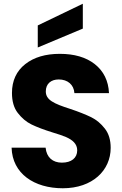

<svg xmlns="http://www.w3.org/2000/svg" viewBox="-20 -1000 655 1027"><path d="M42 -210C46 -71 163 7 316 7C475 7 572 -89 572 -209C572 -251 562 -285 541 -312C520 -339 496 -359 468 -373C439 -387 402 -402 357 -417C266 -446 225 -466 225 -511C225 -552 253 -575 294 -575C342 -575 375 -547 378 -502H563C560 -568 534 -620 487 -657C440 -694 377 -712 300 -712C224 -712 162 -694 115 -657C68 -620 44 -568 44 -503C44 -459 54 -423 75 -396C96 -369 120 -348 149 -334C178 -320 215 -306 260 -292C291 -283 316 -274 333 -267C367 -252 393 -231 393 -196C393 -155 362 -130 311 -130C262 -130 229 -158 224 -210ZM182 -864V-746L423 -847V-980Z"/></svg>

Font: Poppins
Style: Bold
Weight: 700
Designer: Ninad Kale (Devanagari), Jonny Pinhorn (Latin)
Foundry: Indian Type Foundry
Version: 4.004